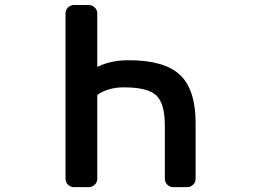

<svg xmlns="http://www.w3.org/2000/svg" viewBox="-20 -775 1040 774"><path d="M679.7 -20.5Q665 -20.5 654.8 -30.3Q644.5 -40 644.5 -54.7V-267.6Q644.5 -357.4 610.4 -390.1Q576.2 -422.9 478.5 -422.9Q418.9 -422.9 375 -394.5Q372.1 -392.6 372.1 -387.7V-54.7Q372.1 -40 361.8 -30.3Q351.6 -20.5 336.9 -20.5H279.3Q264.6 -20.5 254.4 -30.3Q244.1 -40 244.1 -54.7V-720.7Q244.1 -735.4 254.4 -745.1Q264.6 -754.9 279.3 -754.9H336.9Q351.6 -754.9 361.8 -745.1Q372.1 -735.4 372.1 -720.7V-508.8Q372.1 -504.9 376 -506.8Q427.7 -532.2 499 -532.2Q570.3 -532.2 622.1 -517.6Q673.8 -502.9 705.6 -473.1Q737.3 -443.4 752.9 -394.5Q768.6 -345.7 768.6 -279.3V-54.7Q768.6 -40 758.3 -30.3Q748 -20.5 733.4 -20.5Z"/></svg>

Font: Rounded-L Mgen+ 1m medium
Style: Regular
Weight: 500
Designer: [Source Han Sans]
Ryoko NISHIZUKA  (kana & ideographs); Paul D. Hunt (Latin, Greek & Cyrillic); Wenlong ZHANG  (bopomofo
Version: Version 1.059.20150602